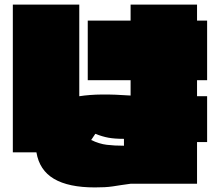

<svg xmlns="http://www.w3.org/2000/svg" viewBox="-20 -757 960 838"><path d="M394 61Q279 61 215.5 23.5Q152 -14 139 -92H36V-737H326V-337Q371 -344 426 -344.5Q481 -345 550 -340V-407H363V-667H550V-737H840V-667H884V-407H840V-337H884V-137H840V45H550Q526 48 507.5 51Q489 54 472 56.5Q455 59 436.5 60Q418 61 394 61ZM396 -173 378 -146Q413 -129 446 -125Q479 -121 521 -121V-151Q480 -151 453 -156Q426 -161 396 -173Z"/></svg>

Font: ChangwonDangamAsac Bold
Style: Regular
Weight: 700
Designer: Choi Chi-young, Lee Youngbeen, Kim Jungjin, Yoon Jihee, Han Dohee
Foundry: YoonDesign Inc.
Version: Version 1.010;Build 20210623